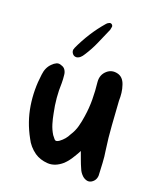

<svg xmlns="http://www.w3.org/2000/svg" viewBox="-100 -684 617 773"><g transform="rotate(15 208.5 -297.0)"><path d="M282 -88Q278 -81 273.5 -75Q269 -69 264 -62Q257 -52 248.5 -42.5Q240 -33 230 -25Q197 -1 165 -6Q133 -11 111 -29Q84 -52 72 -83Q44 -146 39.5 -212Q35 -278 50 -344Q56 -375 77 -392Q86 -400 96 -403.5Q106 -407 117 -401Q128 -397 133 -387.5Q138 -378 138 -367Q138 -358 138 -349Q138 -340 137 -332Q133 -301 133 -269.5Q133 -238 137 -206Q139 -184 143.5 -162.5Q148 -141 158 -121Q160 -117 162 -115Q168 -104 173 -102Q178 -100 189 -106Q212 -120 225 -142Q240 -161 248 -183Q256 -205 261 -227Q270 -263 273 -300Q276 -337 275 -374Q275 -405 299 -422Q319 -436 343.5 -428Q368 -420 375 -389Q379 -373 379.5 -356.5Q380 -340 378 -323Q377 -271 376 -219.5Q375 -168 378 -116Q380 -91 379 -64Q378 -37 377 -11Q374 11 354 20Q344 24 334 20Q324 16 317 8Q311 1 307.5 -5.5Q304 -12 302 -19Q296 -36 291.5 -53Q287 -70 282 -88ZM168 -448Q157 -448 151 -456.5Q145 -465 147 -475Q148 -477 149 -478.5Q150 -480 150 -482Q170 -517 194 -548.5Q218 -580 247 -608Q252 -613 256 -614Q263 -618 268.5 -614.5Q274 -611 274 -604Q273 -600 272 -597Q271 -594 270 -590Q253 -559 236 -527.5Q219 -496 196 -467Q191 -460 184 -454.5Q177 -449 168 -448Z"/></g></svg>

Font: Delicious Handrawn
Style: Regular
Weight: 400
Designer: Agung Rohmat
Foundry: Agung Rohmat
Version: Version 1.002; ttfautohint (v1.8.4.7-5d5b);gftools[0.9.27]